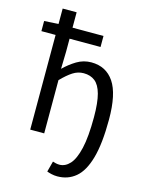

<svg xmlns="http://www.w3.org/2000/svg" viewBox="-135 -793 830 1091"><g transform="rotate(15 280.0 -247.5)"><path d="M311.2 216.8Q293.1 216.8 276.3 212.8Q259.6 208.8 249.7 204.8L266.3 142Q274.9 145 285 147.3Q295.1 149.6 305.9 149.6Q339.9 149.6 367.1 119.9Q394.2 90.2 410.2 22Q426.1 -46.2 426.1 -162Q426.1 -247.6 412.6 -297.1Q399 -346.6 372.3 -367.4Q345.7 -388.3 305.9 -388.3Q271.9 -388.3 242.3 -369.2Q212.6 -350.1 176.7 -313.1V0H94.5V-712.2H176.7V-479.7L174.2 -379Q207.7 -411.9 246.8 -435.6Q285.9 -459.2 331.8 -459.2Q418.9 -459.2 465.5 -390.2Q512.1 -321.2 512.1 -171.4Q512.1 -28.7 487.8 56.5Q463.6 141.7 418.5 179.2Q373.4 216.8 311.2 216.8ZM11 -557V-616.6L97.6 -621.8H358.9V-557Z"/></g></svg>

Font: SourceSans3VF
Style: Regular
Weight: 200
Designer: Paul D. Hunt
Foundry: Adobe
Version: Version 3.052;hotconv 1.1.0;makeotfexe 2.6.0